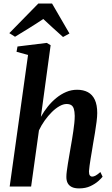

<svg xmlns="http://www.w3.org/2000/svg" viewBox="-20 -1061 635 1092"><path d="M430 10.5Q403.5 10.5 387.5 2.2Q371.5 -6 364.2 -21Q357 -36 357.5 -57Q357.5 -69.5 360 -88Q362.5 -106.5 366 -129.2Q369.5 -152 373.8 -175.5Q378 -199 381.5 -221Q385.5 -243 389.5 -267.2Q393.5 -291.5 397 -315.5Q400.5 -339.5 402.8 -361.5Q405 -383.5 405 -402Q404.5 -427.5 399.8 -442.2Q395 -457 385 -463.2Q375 -469.5 358.5 -469.5Q340 -469.5 318.2 -457.2Q296.5 -445 275 -423.8Q253.5 -402.5 234.2 -375.5Q215 -348.5 201.5 -319.5L157 0H35L139.5 -748.5L74 -766.5L79.5 -796.5L246 -817L268 -804L212.5 -396.5Q229.5 -427 251.8 -454.8Q274 -482.5 300.5 -504Q327 -525.5 356.5 -538Q386 -550.5 418.5 -550.5Q454 -550.5 479.8 -536.8Q505.5 -523 519.2 -493.8Q533 -464.5 533 -418Q533 -398 529.2 -368Q525.5 -338 520 -305.2Q514.5 -272.5 509.5 -244Q506.5 -224.5 502.8 -202.5Q499 -180.5 495.5 -159.2Q492 -138 489.5 -119.2Q487 -100.5 486 -86.5Q486 -69.5 491.2 -63Q496.5 -56.5 503.5 -56.5Q513.5 -56.5 524.2 -62.5Q535 -68.5 551 -82.5L563.5 -56Q556.5 -46.5 538.8 -30.8Q521 -15 493.8 -2.2Q466.5 10.5 430 10.5ZM33 -872.5 198 -1041H276L375 -870.5L338.5 -850.5Q310 -876 281.5 -901.8Q253 -927.5 226 -953Q187.5 -927 147 -902Q106.5 -877 65.5 -852Z"/></svg>

Font: Merriweather 60pt SemiBold
Style: Italic
Weight: 600
Italic angle: -7.8°
Version: Version 2.101